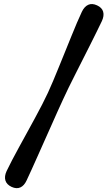

<svg xmlns="http://www.w3.org/2000/svg" viewBox="-20 -790 547 968"><path d="M297.5 -287.8Q285.1 -261 269.8 -227.1Q254.6 -193.2 237.9 -155.4Q221.2 -117.6 203.7 -78.9Q186.3 -40.1 170 -3.3Q153.7 33.5 139.3 65.1Q124.9 96.7 114.1 119.7Q101.9 146.2 82.6 154.9Q63.3 163.7 38.1 152.1Q13.3 140.2 7.2 119.7Q1.1 99.1 13.3 72.5Q24.5 48.6 40.9 17.5Q57.2 -13.7 76.6 -49.1Q95.9 -84.5 116.4 -121.6Q136.8 -158.7 156.4 -194.9Q176 -231.1 192.9 -263.8Q209.7 -296.5 221.9 -322.9Q234.1 -349.3 248.2 -382.8Q262.2 -416.3 277.6 -454Q292.9 -491.7 308.7 -530.5Q324.4 -569.4 339.4 -606.3Q354.3 -643.2 367.9 -675.1Q381.5 -706.9 392.6 -730.4Q405.2 -756.9 424.8 -765.8Q444.3 -774.6 469.3 -763Q494.3 -751.5 500.1 -730.9Q506 -710.2 493.4 -683.3Q482.7 -660.7 467.5 -630Q452.4 -599.2 434.5 -563.7Q416.6 -528.2 397.7 -490.8Q378.8 -453.3 360.3 -416.8Q341.8 -380.3 325.6 -347.3Q309.5 -314.2 297.5 -287.8Z"/></svg>

Font: Fraunces SuperSoft 9pt
Style: Regular
Weight: 900
Version: Version 1.000;[b76b70a41]